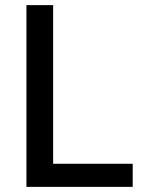

<svg xmlns="http://www.w3.org/2000/svg" viewBox="-20 -728 562 748"><path d="M187 -708H83V0H497V-90H187Z"/></svg>

Font: UULA Sans Medium
Style: Regular
Weight: 500
Designer: Mohamed Gaber, Laura Garcia Mut
Foundry: Kief Type Foundry
Version: Version 3.006;hotconv 1.0.109;makeotfexe 2.5.65596